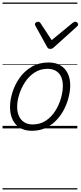

<svg xmlns="http://www.w3.org/2000/svg" viewBox="-20 -1011 635 1512"><path d="M231 19Q175 19 136.5 -4.5Q98 -28 78.5 -70.5Q59 -113 59 -168Q59 -223 78 -284Q97 -345 135 -398.5Q173 -452 230 -485.5Q287 -519 363 -519Q418 -519 455.5 -496.5Q493 -474 513 -433.5Q533 -393 533 -339Q533 -298 521.5 -249.5Q510 -201 486.5 -153.5Q463 -106 426.5 -67Q390 -28 341.5 -4.5Q293 19 231 19ZM237 -31Q297 -31 341.5 -61Q386 -91 415.5 -138Q445 -185 460 -237.5Q475 -290 475 -334Q475 -376 461.5 -406Q448 -436 421 -452.5Q394 -469 355 -469Q297 -469 252.5 -440Q208 -411 177.5 -364.5Q147 -318 131 -266.5Q115 -215 115 -170Q115 -128 129.5 -96.5Q144 -65 171 -48Q198 -31 237 -31ZM572 -840Q581 -840 588 -833.5Q595 -827 595 -819Q595 -813 592.5 -809.5Q590 -806 586 -802L405 -639Q397 -631 390 -628.5Q383 -626 375 -626Q368 -626 362 -629Q356 -632 351 -641L261 -804Q258 -808 256.5 -812Q255 -816 255 -820Q255 -829 264 -834.5Q273 -840 280 -840Q287 -840 290.5 -837.5Q294 -835 298 -830L387 -695L551 -830Q558 -835 562.5 -837.5Q567 -840 572 -840ZM0 471H589V481H0ZM0 -20H589V0H0ZM0 -505H589V-500H0ZM0 -991H589V-981H0Z"/></svg>

Font: Playwrite IE Guides
Style: Regular
Weight: 400
Designer: Veronika Burian, José Scaglione
Foundry: TypeTogether
Version: Version 1.003